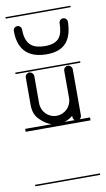

<svg xmlns="http://www.w3.org/2000/svg" viewBox="-83 -504 429 777"><g transform="rotate(-10 131.0 -115.5)"><path d="M-2.5 -463V-457H264V-463ZM-2.5 -235V-229H264V-235ZM-2.5 -4V8H264V-4ZM-2.5 226V232H264V226ZM132 0C156 0 177 -9 194 -23V-18C194 -12 197 -6 203 -3C208 0 215 0 220 -3C225 -6 229 -12 229 -18V-76V-96V-208C229 -215 225 -220 220 -223C217 -225 214 -226 211 -226C208 -226 205 -225 203 -223C197 -220 194 -215 194 -208V-96C194 -62 167 -34 132 -34C98 -34 71 -62 71 -96V-208C71 -215 67 -220 62 -223C59 -225 56 -226 53 -226C50 -226 47 -225 45 -223C39 -220 36 -215 36 -208V-96C36 -62 48 -48 53 -41C73 -18 100 0 132 0ZM134 -286C215.7 -285 241.8 -333 243 -401C243.2 -410.4 235.4 -418 226 -418C216.6 -418 209.2 -410.4 209 -401C208.2 -350 194 -319.4 134 -320C88.5 -320.5 55 -336.4 55 -402C55 -411.4 47.4 -419 38 -419C28.6 -419 21 -411.4 21 -402C21 -354.2 35.8 -287.2 134 -286Z"/></g></svg>

Font: LetsTraceRuled
Style: Medium
Weight: 500
Version: Version 003.000